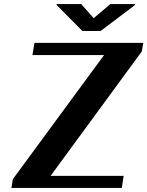

<svg xmlns="http://www.w3.org/2000/svg" viewBox="-20 -921 722 941"><path d="M36 0H577L586 -59H228L675 -669L682 -711H149L139 -651H490L43 -43ZM257 -897 384 -769H473L641 -896L642 -901H521L439 -832L378 -901H258Z"/></svg>

Font: Aerodynamic
Style: Obl
Weight: 500
Designer: Google
Version: Version 2.000980; 2014